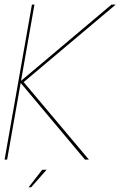

<svg xmlns="http://www.w3.org/2000/svg" viewBox="-29 -695 524 836"><path d="M-9 0H2L61 -334L341 0H358L74 -337.5L475 -675H456.5L62.5 -343L121 -675H110ZM95.5 120.5H106.5L174 44H155Z"/></svg>

Font: Anybody UltraCondensed Thin Thin
Style: Italic
Weight: 250
Italic angle: -10°
Version: Version 1.111